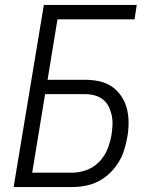

<svg xmlns="http://www.w3.org/2000/svg" viewBox="-20 -755 640 775"><path d="M35 0 157 -735H532L523 -677H212L172 -433H323Q352 -433 380.5 -427Q409 -421 431.5 -405.5Q454 -390 469.5 -367Q485 -344 492 -317Q499 -290 499 -260.5Q499 -231 494 -202Q489 -175 481 -149Q473 -123 458 -99Q443 -75 422 -55Q401 -35 376 -22.5Q351 -10 324 -5Q297 0 271 0ZM271 -58Q300 -58 329 -68.5Q358 -79 380 -101.5Q402 -124 413.5 -152.5Q425 -181 430 -210Q433 -230 434 -250Q435 -270 431 -289Q427 -308 418.5 -325Q410 -342 395.5 -353.5Q381 -365 362 -370Q343 -375 323 -375H162L110 -58Z"/></svg>

Font: Iosevka Curly LtExObl
Style: Regular
Weight: 300
Width: 7
Italic angle: -9°
Monospace: yes
Designer: Belleve Invis
Foundry: Belleve Invis
Version: Version 11.1.0; ttfautohint (v1.8.3)